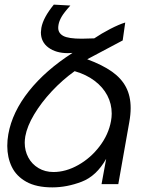

<svg xmlns="http://www.w3.org/2000/svg" viewBox="-20 -797 640 831"><path d="M11.5 -165.5Q11.5 -190.5 16 -216Q33 -312 105.2 -402.8Q177.5 -493.5 294 -568Q280 -567 273.5 -567Q222.5 -567 189.8 -591Q157 -615 157 -657Q157 -662.5 159 -676.5Q167 -721 213 -777L284.5 -773Q256.5 -742 246.2 -723.8Q236 -705.5 233.5 -691Q232 -683.5 232 -676.5Q232 -653.5 254 -641.5Q276 -629.5 334 -629.5L388 -631Q419 -652 457.2 -671.8Q495.5 -691.5 522 -699.5L511 -622L357.5 -540.5Q423.5 -516 464.5 -487Q505.5 -458 525.5 -419.5Q545.5 -381 545.5 -329.5Q545.5 -301 539.5 -268L492 0H419.5L439.5 -109.5Q397.5 -35 333.5 -10.5Q269.5 14 206.5 14Q137.5 14 94 -10.2Q50.5 -34.5 31 -75Q11.5 -115.5 11.5 -165.5ZM87 -179.5Q87 -144.5 102.5 -115.5Q118 -86.5 146.5 -69.5Q175 -52.5 211.5 -52.5Q265 -52.5 318.8 -82.8Q372.5 -113 411.2 -164Q450 -215 460.5 -273.5Q463.5 -290 463.5 -305.5Q463.5 -347.5 444.5 -383.8Q425.5 -420 389.5 -447.2Q353.5 -474.5 303 -489Q250 -451 204.2 -402Q158.5 -353 128 -302Q97.5 -251 89.5 -207Q87 -191 87 -179.5Z"/></svg>

Font: JuliaMono Light
Style: Italic
Weight: 300
Italic angle: -9°
Monospace: yes
Designer: cormullion
Foundry: corm
Version: Version 0.054; ttfautohint (v1.8.4)